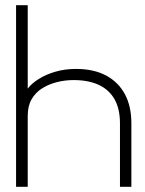

<svg xmlns="http://www.w3.org/2000/svg" viewBox="-20 -720 560 741"><path d="M87 -700H42V1H87V-273Q87 -311 102 -337Q117 -363 142.5 -379Q168 -395 199.5 -403Q231 -411 264 -411Q321 -411 361 -392.5Q401 -374 422 -337Q443 -300 443 -244V1H487V-244Q487 -310 462 -356.5Q437 -403 389.5 -428.5Q342 -454 273 -454Q231 -454 194.5 -443.5Q158 -433 130 -415.5Q102 -398 87 -378Z"/></svg>

Font: Advent Pro Light
Style: Regular
Weight: 300
Version: Version 3.000